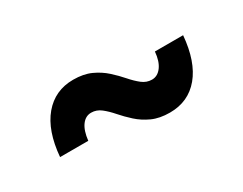

<svg xmlns="http://www.w3.org/2000/svg" viewBox="-42 -660 785 619"><g transform="rotate(-30 350.0 -350.0)"><path d="M459 -226Q421 -226 393.5 -238.5Q366 -251 345 -270Q324 -289 307.5 -308Q291 -327 274.5 -340Q258 -353 238 -353Q217 -353 203 -334Q189 -315 185 -279H80Q88 -373 130.5 -423.5Q173 -474 241 -474Q279 -474 306.5 -461.5Q334 -449 355 -430Q376 -411 392.5 -392Q409 -373 425.5 -360Q442 -347 462 -347Q483 -347 497.5 -366.5Q512 -386 515 -421H620Q612 -327 570 -276.5Q528 -226 459 -226Z"/></g></svg>

Font: Martian Mono SemiExpanded SemiBold
Style: Regular
Weight: 600
Monospace: yes
Version: Version 0.930